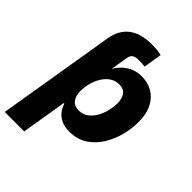

<svg xmlns="http://www.w3.org/2000/svg" viewBox="-287 -857 1185 1185"><g transform="rotate(45 306.0 -264.0)"><path d="M83 -437.5 100.1 -542.5 104.5 -566.9Q118.2 -649.4 173.3 -691.4Q228.5 -733.4 323.7 -733.4Q348.6 -733.4 370.1 -731.2Q391.6 -729 408.7 -724.6L389.2 -604.5Q377 -606 364 -606.9Q351.1 -607.9 338.4 -607.9Q308.1 -607.9 293.2 -598.4Q278.3 -588.9 274.4 -565.9L270.5 -542.5L252.9 -437.5ZM-23.4 204.1 100.6 -542.5H268.1L252 -451.7H255.9Q271 -477.5 293.9 -500Q316.9 -522.5 348.4 -536.1Q379.9 -549.8 419.4 -549.8Q472.2 -549.8 513.9 -526.1Q555.7 -502.4 580.3 -454.6Q605 -406.7 605 -335Q605 -278.3 589.4 -218Q573.7 -157.7 541.7 -106.4Q509.8 -55.2 460.7 -23.4Q411.6 8.3 344.2 8.3Q300.8 8.3 271.5 -6.3Q242.2 -21 225.1 -43.9Q208 -66.9 200.7 -92.3H195.3L146.5 204.1ZM291.5 -125Q328.6 -125 355 -145Q381.3 -165 398.4 -196Q415.5 -227.1 423.3 -261.5Q431.2 -295.9 431.2 -324.7Q431.2 -368.2 412.8 -392.3Q394.5 -416.5 357.4 -416.5Q322.8 -416.5 296.1 -398.4Q269.5 -380.4 251.7 -351.1Q233.9 -321.8 224.6 -287.1Q215.3 -252.4 215.3 -219.2Q215.3 -175.3 234.9 -150.1Q254.4 -125 291.5 -125Z"/></g></svg>

Font: Inter 16pt ExtraBold
Style: Italic
Weight: 800
Italic angle: -9.3988°
Version: Version 4.001;git-66647c0bb